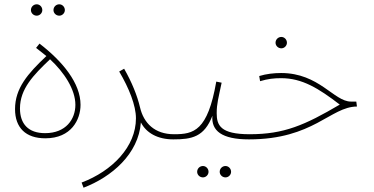

<svg xmlns="http://www.w3.org/2000/svg" viewBox="-20 -644 1742 894"><path d="M256 -571C270 -571 282 -583 282 -597C282 -612 270 -624 256 -624C241 -624 229 -612 229 -597C229 -583 241 -571 256 -571ZM151 -571C165 -571 177 -583 177 -597C177 -612 165 -624 151 -624C136 -624 124 -612 124 -597C124 -583 136 -571 151 -571ZM191 0C312 0 355 -87 355 -156C355 -256 273 -357 164 -441L148 -421L196 -383C109 -301 50 -233 50 -136C50 -49 100 0 191 0ZM190 -24C112 -24 73 -67 73 -139C73 -230 135 -294 213 -368C279 -307 331 -227 331 -156C331 -89 287 -24 190 -24Z M369 230C500 180 625 73 636 -74C661 -25 714 5 787 5C795 5 801 -2 801 -8C801 -14 798 -19 790 -19C700 -19 649 -71 632 -144C619 -199 594 -261 558 -324L535 -311C581 -233 613 -153 613 -93C613 39 503 152 360 206Z M787 5C873 5 931 -6 969 -105C963 -35 1013 5 1139 5C1147 5 1153 -2 1153 -8C1153 -14 1150 -19 1142 -19C1006 -19 989 -61 989 -117C989 -161 997 -187 1012 -259L987 -264C947 -34 882 -19 791 -19ZM1030 182C1044 182 1056 170 1056 156C1056 141 1044 129 1030 129C1015 129 1003 141 1003 156C1003 170 1015 182 1030 182ZM925 182C939 182 951 170 951 156C951 141 939 129 925 129C910 129 898 141 898 156C898 170 910 182 925 182Z M1290 -419C1304 -419 1316 -431 1316 -445C1316 -460 1304 -472 1290 -472C1275 -472 1263 -460 1263 -445C1263 -431 1275 -419 1290 -419ZM1139 5C1440 5 1518 -147 1642 -148L1639 -171H1614C1535 -171 1466 -304 1289 -304C1255 -304 1220 -300 1187 -290L1191 -266C1228 -277 1256 -280 1289 -280C1387 -280 1463 -233 1562 -157C1399 -61 1302 -19 1143 -19Z"/></svg>

Font: Noto Sans Arabic UI Th
Style: Regular
Weight: 100
Designer: Monotype Design Team, Nadine Chahine and Nizar Qandah
Foundry: Monotype Imaging Inc.
Version: Version 2.010